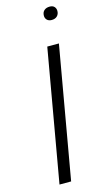

<svg xmlns="http://www.w3.org/2000/svg" viewBox="-131 -897 518 940"><g transform="rotate(-15 128.5 -427.0)"><path d="M47 0 164 -668H223L106 0ZM219 -788Q204 -788 195.5 -796.5Q187 -805 187 -818Q187 -835 197.5 -844.5Q208 -854 226 -854Q241 -854 249 -845.5Q257 -837 257 -824Q257 -808 247 -798Q237 -788 219 -788Z"/></g></svg>

Font: Gantari Light
Style: Italic
Weight: 300
Italic angle: -10°
Version: Version 1.000